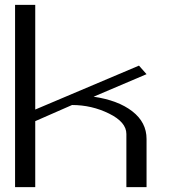

<svg xmlns="http://www.w3.org/2000/svg" viewBox="-20 -770 706 790"><path d="M125 -750V-319.3L551.8 -500L583 -464.8L365.2 -372.1Q465.8 -357.4 524.4 -312Q583 -266.6 583 -198.2V0H500V-218.8Q500 -267.6 428.7 -302.7Q357.4 -337.9 276.4 -337.9L125 -271.5V0H42V-750Z"/></svg>

Font: okolaks
Style: Regular
Weight: 500
Version: Version 000.6.0